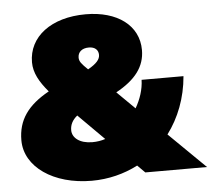

<svg xmlns="http://www.w3.org/2000/svg" viewBox="-52 -768 929 840"><g transform="rotate(-5 412.5 -348.0)"><path d="M318 16C392 16 461 -2 521 -33L554 0H825L665 -157C716 -225 749 -310 757 -405H573C572 -363 558 -321 536 -283L458 -360C544 -407 586 -462 586 -535C586 -643 493 -712 354 -712C202 -712 102 -635 102 -523C102 -477 125 -436 164 -390C70 -338 26 -276 26 -187C26 -70 150 16 318 16ZM247 -212C247 -236 257 -256 279 -274L392 -161C374 -155 355 -152 335 -152C279 -152 247 -179 247 -212ZM307 -526C307 -549 324 -566 355 -566C383 -566 397 -551 397 -530C397 -511 383 -493 344 -471C316 -498 307 -509 307 -526Z"/></g></svg>

Font: Chess Sans Black
Style: Regular
Weight: 900
Designer: Wolf Bōese
Foundry: Wolf Bōese
Version: Version 7.223;Glyphs 3.3 (3306)